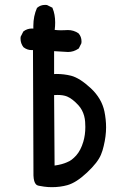

<svg xmlns="http://www.w3.org/2000/svg" viewBox="-20 -774 540 790"><path d="M109.9 -567.9Q91.3 -567.9 76.2 -580.1Q64.5 -595.7 64.5 -615.2Q64.5 -618.2 64.9 -622.6L75.7 -644L76.7 -645Q91.8 -656.7 112.3 -656.7Q114.7 -656.7 117.2 -656.2Q117.2 -662.1 117.2 -668Q117.2 -707.5 132.3 -741.7L133.3 -742.2Q146.5 -753.9 166 -753.9Q168.9 -753.9 173.3 -753.4L195.8 -742.2L196.3 -740.2Q207 -714.8 207 -681.2Q207 -666.5 205.1 -650.9Q219.2 -649.4 231 -649.4Q242.7 -649.4 249 -649.9Q255.4 -650.4 258.8 -650.4Q283.7 -650.4 303.2 -636.7Q315.4 -623 315.4 -603.5Q315.4 -600.6 314.9 -596.2L304.2 -574.7L302.7 -573.7Q282.7 -560.1 259.8 -560.1Q259.3 -560.1 202.6 -563.5V-469.2Q207 -469.7 211.4 -469.7Q243.2 -469.7 272.5 -462.4Q308.1 -453.1 353.5 -411.1Q398.4 -369.1 409.7 -315.4Q416.5 -281.7 416.5 -250Q416.5 -213.9 406.7 -173.3Q402.3 -153.8 395.5 -137.7Q382.3 -105.5 338.1 -64Q293.9 -22.5 257.3 -12.2Q227.5 -3.9 193.4 -3.9Q176.3 -3.9 161.1 -6.1Q146 -8.3 139.2 -9.8Q132.3 -11.2 128.4 -15.1Q118.7 -24.9 117.7 -51.8L115.7 -567.9Q112.8 -567.9 109.9 -567.9ZM331.1 -251.5Q331.1 -260.7 330.3 -272.7Q329.6 -284.7 326.2 -297.4Q319.3 -322.3 303.2 -340.3Q278.3 -367.7 255.9 -377Q240.2 -383.3 217.3 -383.3Q210.4 -383.3 202.6 -382.8L204.6 -92.8Q236.8 -97.2 257.8 -107.4Q274.4 -113.3 293.5 -134.3Q312.5 -155.8 322.8 -190.9Q331.1 -218.8 331.1 -251.5Z"/></svg>

Font: Bakudai
Style: Medium
Weight: 500
Version: Version 1.48